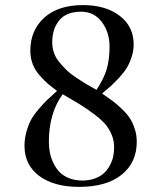

<svg xmlns="http://www.w3.org/2000/svg" viewBox="-20 -729 612 754"><path d="M76.2 -155.8Q76.2 -184.6 83.7 -211.4Q91.3 -238.3 101.3 -257.3Q111.3 -276.4 130.9 -299.3Q150.4 -322.3 164.3 -335.7Q178.2 -349.1 204.1 -372.1Q182.1 -388.2 168.9 -399.4Q155.8 -410.6 137 -431.4Q118.2 -452.1 108.6 -476.8Q99.1 -501.5 99.1 -529.8Q99.1 -609.9 153.6 -659.4Q208 -709 306.2 -709Q395 -709 450 -667Q504.9 -625 504.9 -554.2Q504.9 -529.3 496.8 -504.9Q488.8 -480.5 477.8 -462.4Q466.8 -444.3 447.8 -423.8Q428.7 -403.3 415.5 -391.4Q402.3 -379.4 380.9 -361.8Q407.2 -343.8 422.9 -332Q438.5 -320.3 458.7 -301Q479 -281.7 490 -264.6Q501 -247.6 509 -223.4Q517.1 -199.2 517.1 -172.9Q517.1 -90.3 457.5 -42.7Q397.9 4.9 291 4.9Q191.4 4.9 133.8 -38.3Q76.2 -81.5 76.2 -155.8ZM171.9 -171.9Q171.9 -150.4 175.8 -129.9Q179.7 -109.4 189.5 -89.1Q199.2 -68.8 213.6 -53.7Q228 -38.6 251.2 -29.3Q274.4 -20 303.2 -20Q330.6 -20 352.5 -28.1Q374.5 -36.1 388.4 -49.3Q402.3 -62.5 411.6 -79.8Q420.9 -97.2 424.6 -114.7Q428.2 -132.3 428.2 -150.9Q428.2 -175.8 419.2 -198.2Q410.2 -220.7 395.5 -238.8Q380.9 -256.8 353 -278.1Q325.2 -299.3 298.1 -316.2Q271 -333 226.1 -358.9Q171.9 -284.7 171.9 -171.9ZM185.1 -563Q185.1 -542 191.7 -522.5Q198.2 -502.9 212.4 -485.6Q226.6 -468.3 240.7 -454.3Q254.9 -440.4 277.8 -425Q300.8 -409.7 317.1 -399.9Q333.5 -390.1 358.9 -376Q386.7 -417.5 398.4 -455.6Q410.2 -493.7 410.2 -545.9Q410.2 -602.1 379.9 -642.6Q349.6 -683.1 298.8 -683.1Q240.7 -683.1 212.9 -649.4Q185.1 -615.7 185.1 -563Z"/></svg>

Font: Dehuti Alt
Style: Bold
Weight: 700
Version: Version 1.2